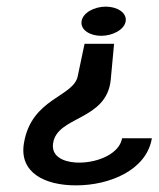

<svg xmlns="http://www.w3.org/2000/svg" viewBox="-20 -611 478 579"><path d="M52 -178C38 -91 114 -52 209 -52C313 -52 419 -99 437 -189L438 -194H348L347 -189C335 -143 265 -117 207 -121C166 -124 135 -142 140 -178C151 -262 302 -246 314 -371L324 -479H235L215 -384C205 -318 74 -317 52 -178ZM226 -547C222 -521 251 -503 285 -503C319 -503 355 -521 359 -547C363 -573 333 -591 299 -591C265 -591 230 -573 226 -547Z"/></svg>

Font: Charger Sport
Style: DfBdExtObl
Weight: 400
Designer: Jasper
Foundry: Cannot Into Space Fonts
Version: Version 1.1